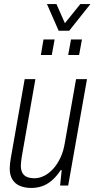

<svg xmlns="http://www.w3.org/2000/svg" viewBox="-20 -917 467 949"><path d="M135 12Q103 12 79 2Q55 -8 41.5 -29.5Q28 -51 28 -85Q28 -96 29.5 -107.5Q31 -119 33 -133L102 -526H155L87 -139Q86 -128 84.5 -118Q83 -108 83 -99Q83 -77 90.5 -63Q98 -49 113 -42.5Q128 -36 151 -36Q174 -36 197.5 -47.5Q221 -59 241.5 -81Q262 -103 278 -136Q294 -169 301 -214L356 -526H410L317 0H277L285 -76H280Q258 -43 234.5 -23.5Q211 -4 186 4Q161 12 135 12ZM182 -645 195 -722H250L236 -645ZM317 -645 331 -722H385L371 -645ZM427 -897 322 -765H270L212 -897H259L311 -779H282L377 -897Z"/></svg>

Font: Archivo Condensed ExtraLight
Style: Italic
Weight: 250
Width: 3
Italic angle: -10°
Designer: Hector Gatti
Foundry: Omnibus-Type
Version: Version 2.001